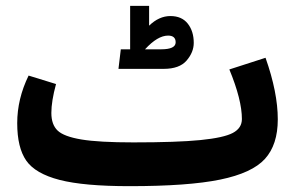

<svg xmlns="http://www.w3.org/2000/svg" viewBox="-20 -620 1021 658"><path d="M644 -473Q644 -441 619.5 -412.5Q595 -384 541 -384H386L394 -451H426V-600H491V-532Q525 -565 564 -565Q603 -565 623.5 -539Q644 -513 644 -473ZM477 -451H532Q582 -451 582 -475Q582 -498 556 -498Q520 -498 477 -451ZM890 -422Q932 -303 932 -211Q932 -124 888 -75.5Q844 -27 734.5 -4.5Q625 18 424 18Q267 18 184 -3.5Q101 -25 70 -69.5Q39 -114 39 -198Q39 -281 78 -361L172 -332Q156 -273 156 -233Q156 -193 177.5 -172.5Q199 -152 259 -142Q319 -132 437 -132Q587 -132 667 -140Q747 -148 778 -164.5Q809 -181 809 -212Q809 -278 766 -382Z"/></svg>

Font: FiraGO
Style: Bold
Weight: 700
Designer: bBox Type
Foundry: bBox Type GmbH
Version: Version 1.001;PS 001.001;hotconv 1.0.88;makeotf.lib2.5.64775